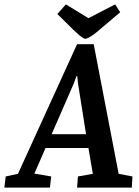

<svg xmlns="http://www.w3.org/2000/svg" viewBox="-68 -857 634 877"><path d="M-48 0 -42 -51 14 -63 284 -655H360L474 -63L537 -51L534 0H284L288 -51L356 -63L336 -181H140L89 -64L166 -51L160 0ZM168 -244H325L288 -478L285 -509H281L270 -478ZM322 -680Q316 -680 306 -687Q296 -694 285.5 -704Q275 -714 267 -721L194 -793L233 -837L336 -774L458 -837L481 -801L398 -731Q377 -712 362 -701Q347 -690 337 -685Q327 -680 322 -680Z"/></svg>

Font: Faustina Light SemiBold
Style: Italic
Weight: 600
Italic angle: -8°
Version: Version 1.200